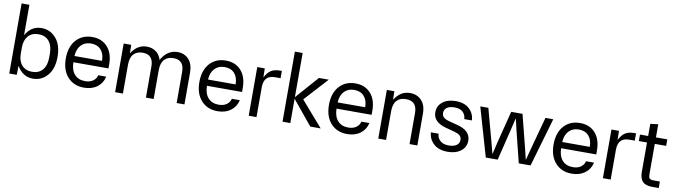

<svg xmlns="http://www.w3.org/2000/svg" viewBox="-35 -1326 6852 1943"><g transform="rotate(10 3391.0 -355.0)"><path d="M313 9.8Q209 9.8 148.9 -92.8L147 0H69.8V-720.2H149.9V-408.2Q208 -509.8 313 -509.8Q403.3 -509.8 462.6 -440.7Q522 -371.6 522 -250Q522 -128.4 462.6 -59.3Q403.3 9.8 313 9.8ZM149.9 -216.8Q149.9 -144 187.7 -100.6Q225.6 -57.1 293.9 -57.1Q362.8 -57.1 401.4 -102.5Q439.9 -147.9 439.9 -231.9V-268.1Q439.9 -352.1 401.4 -397.5Q362.8 -442.9 293.9 -442.9Q225.6 -442.9 187.7 -399.4Q149.9 -356 149.9 -283.2Z M837.9 9.8Q733.4 9.8 670.2 -59.8Q606.9 -129.4 606.9 -250Q606.9 -370.1 669.2 -439.9Q731.4 -509.8 835 -509.8Q933.6 -509.8 991.7 -444.8Q1049.8 -379.9 1049.8 -266.1V-225.1H689Q690.4 -144.5 729.7 -100.8Q769 -57.1 837.9 -57.1Q889.2 -57.1 920.7 -80.6Q952.1 -104 960 -139.2H1042Q1026.9 -70.8 972.9 -30.5Q918.9 9.8 837.9 9.8ZM689 -289.1H972.2Q972.2 -360.8 935.5 -401.9Q898.9 -442.9 834 -442.9Q770.5 -442.9 731.9 -402.6Q693.4 -362.3 689 -289.1Z M1157.7 0V-500H1234.9L1236.8 -413.1Q1256.3 -443.4 1277.3 -463.6Q1298.3 -483.9 1328.6 -496.8Q1358.9 -509.8 1395 -509.8Q1449.2 -509.8 1488.5 -481.7Q1527.8 -453.6 1543.9 -399.9Q1606.4 -509.8 1710.9 -509.8Q1782.2 -509.8 1826.2 -461.9Q1870.1 -414.1 1870.1 -325.2V0H1790V-319.8Q1790 -441.9 1680.7 -441.9Q1620.6 -441.9 1587.2 -405.8Q1553.7 -369.6 1553.7 -294.9V0H1474.1V-319.8Q1474.1 -441.9 1364.7 -441.9Q1304.7 -441.9 1271.2 -405.8Q1237.8 -369.6 1237.8 -294.9V0Z M2210.4 9.8Q2106 9.8 2042.7 -59.8Q1979.5 -129.4 1979.5 -250Q1979.5 -370.1 2041.7 -439.9Q2104 -509.8 2207.5 -509.8Q2306.2 -509.8 2364.3 -444.8Q2422.4 -379.9 2422.4 -266.1V-225.1H2061.5Q2063 -144.5 2102.3 -100.8Q2141.6 -57.1 2210.4 -57.1Q2261.7 -57.1 2293.2 -80.6Q2324.7 -104 2332.5 -139.2H2414.6Q2399.4 -70.8 2345.5 -30.5Q2291.5 9.8 2210.4 9.8ZM2061.5 -289.1H2344.7Q2344.7 -360.8 2308.1 -401.9Q2271.5 -442.9 2206.5 -442.9Q2143.1 -442.9 2104.5 -402.6Q2065.9 -362.3 2061.5 -289.1Z M2530.3 0V-500H2607.4L2609.4 -407.2Q2637.2 -461.4 2672.4 -483.2Q2707.5 -504.9 2760.3 -504.9H2782.2V-430.2H2725.6Q2610.4 -430.2 2610.4 -307.1V0Z M3163.1 0 2958 -250V0H2877.9V-720.2H2958V-266.1L3164.1 -500H3265.1L3044.9 -258.8L3270 0Z M3542 9.8Q3437.5 9.8 3374.3 -59.8Q3311 -129.4 3311 -250Q3311 -370.1 3373.3 -439.9Q3435.5 -509.8 3539.1 -509.8Q3637.7 -509.8 3695.8 -444.8Q3753.9 -379.9 3753.9 -266.1V-225.1H3393.1Q3394.5 -144.5 3433.8 -100.8Q3473.1 -57.1 3542 -57.1Q3593.3 -57.1 3624.8 -80.6Q3656.2 -104 3664.1 -139.2H3746.1Q3731 -70.8 3677 -30.5Q3623 9.8 3542 9.8ZM3393.1 -289.1H3676.3Q3676.3 -360.8 3639.6 -401.9Q3603 -442.9 3538.1 -442.9Q3474.6 -442.9 3436 -402.6Q3397.5 -362.3 3393.1 -289.1Z M3861.8 0V-500H3939L3940.9 -413.1Q3970.7 -459.5 4008.8 -484.6Q4046.9 -509.8 4101.1 -509.8Q4173.3 -509.8 4218.3 -461.9Q4263.2 -414.1 4263.2 -325.2V0H4183.1V-319.8Q4183.1 -441.9 4069.8 -441.9Q4008.8 -441.9 3975.3 -405.8Q3941.9 -369.6 3941.9 -294.9V0Z M4515.6 -227.1Q4383.8 -263.7 4383.8 -362.8Q4383.8 -428.7 4434.8 -469.2Q4485.8 -509.8 4568.8 -509.8Q4660.2 -509.8 4710.2 -461.9Q4760.3 -414.1 4762.7 -345.2H4684.6Q4683.1 -388.7 4654.3 -416.7Q4625.5 -444.8 4567.4 -444.8Q4517.6 -444.8 4490 -425Q4462.4 -405.3 4462.4 -370.1Q4462.4 -341.3 4481 -324.7Q4499.5 -308.1 4533.7 -298.8L4628.4 -273.9Q4762.7 -238.8 4762.7 -137.2Q4762.7 -70.3 4710.7 -30.3Q4658.7 9.8 4574.7 9.8Q4482.9 9.8 4431.2 -38.1Q4379.4 -85.9 4375.5 -154.8H4454.6Q4456.1 -111.8 4486.8 -83.5Q4517.6 -55.2 4575.7 -55.2Q4626.5 -55.2 4655 -75.2Q4683.6 -95.2 4683.6 -130.9Q4683.6 -159.7 4665 -175.8Q4646.5 -191.9 4611.8 -201.2Z M5255.9 -500 5339.8 -168.9 5368.7 -49.8H5370.6L5401.9 -168.9L5491.7 -500H5571.8L5426.8 0H5305.7L5225.6 -321.8L5197.8 -440.9H5195.8L5167.5 -320.8L5088.9 0H4966.8L4821.8 -500H4904.8L4994.6 -168.9L5025.9 -49.8H5027.8L5055.7 -168.9L5139.6 -500Z M5850.1 9.8Q5745.6 9.8 5682.4 -59.8Q5619.1 -129.4 5619.1 -250Q5619.1 -370.1 5681.4 -439.9Q5743.7 -509.8 5847.2 -509.8Q5945.8 -509.8 6003.9 -444.8Q6062 -379.9 6062 -266.1V-225.1H5701.2Q5702.6 -144.5 5741.9 -100.8Q5781.2 -57.1 5850.1 -57.1Q5901.4 -57.1 5932.9 -80.6Q5964.4 -104 5972.2 -139.2H6054.2Q6039.1 -70.8 5985.1 -30.5Q5931.2 9.8 5850.1 9.8ZM5701.2 -289.1H5984.4Q5984.4 -360.8 5947.8 -401.9Q5911.1 -442.9 5846.2 -442.9Q5782.7 -442.9 5744.1 -402.6Q5705.6 -362.3 5701.2 -289.1Z M6169.9 0V-500H6247.1L6249 -407.2Q6276.9 -461.4 6312 -483.2Q6347.2 -504.9 6399.9 -504.9H6421.9V-430.2H6365.2Q6250 -430.2 6250 -307.1V0Z M6676.8 0Q6607.9 0 6577.4 -32.2Q6546.9 -64.5 6546.9 -129.9V-433.1H6462.9V-500H6546.9V-625L6627 -634.8V-500H6743.7V-433.1H6627V-128.9Q6627 -88.9 6637.5 -77.9Q6647.9 -66.9 6683.6 -66.9H6743.7V0Z"/></g></svg>

Font: TASA Orbiter Deck
Style: Regular
Weight: 400
Designer: Weizhong Zhang
Version: Version 1.000;Glyphs 3.1.2 (3151)